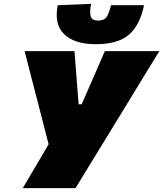

<svg xmlns="http://www.w3.org/2000/svg" viewBox="-20 -979 849 999"><path d="M98.5 0Q130.5 -54 163.5 -110.2Q196.5 -166.5 233 -228.5L157.5 -521Q145 -569 133.8 -612.8Q122.5 -656.5 108 -713H367.5Q370.5 -674 372.8 -645.5Q375 -617 377 -590.8Q379 -564.5 381.5 -533L389 -436.5H405L446.5 -531.5Q460.5 -563 472 -589.5Q483.5 -616 496 -645Q508.5 -674 525.5 -713H809Q768.5 -647 726.2 -578Q684 -509 648.5 -450.5L511.5 -226.5Q479 -173.5 442.2 -113.5Q405.5 -53.5 373 0ZM479 -749Q367.5 -749 314 -801Q260.5 -853 280.5 -952L454 -959Q446.5 -924 451 -898Q455.5 -872 490.5 -872Q526 -872 538.5 -897Q551 -922 557.5 -952H729.5Q707.5 -846.5 650 -797.8Q592.5 -749 479 -749Z"/></svg>

Font: Commissioner Black
Style: Italic
Weight: 900
Italic angle: -12°
Designer: Kostas Bartsokas
Foundry: Kostas Bartsokas
Version: Version 1.000; ttfautohint (v1.8.3)